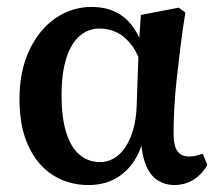

<svg xmlns="http://www.w3.org/2000/svg" viewBox="-20 -518 625 552"><path d="M234 14Q178 14 133 -14Q88 -42 62 -97.5Q36 -153 36 -233Q36 -314 64.5 -374Q93 -434 140 -466Q187 -498 243 -498Q283 -498 312.5 -483.5Q342 -469 362.5 -440.5Q383 -412 393 -372H412L390 -319Q379 -360 360 -386Q341 -412 317.5 -424Q294 -436 266 -436Q234 -436 209 -414.5Q184 -393 170.5 -350Q157 -307 157 -245Q157 -178 171 -135Q185 -92 210 -72Q235 -52 268 -52Q295 -52 318 -70Q341 -88 356 -125Q371 -162 373 -215L379 -387L385 -475L494 -496L513 -482Q505 -434 499 -385Q493 -336 488 -290.5Q483 -245 481 -205Q479 -165 479 -135Q479 -99 490 -83.5Q501 -68 524 -68Q535 -68 544.5 -70.5Q554 -73 563 -76L576 -44Q563 -19 538 -2.5Q513 14 480 14Q456 14 435 1.5Q414 -11 401 -40Q388 -69 385 -117L392 -116Q380 -73 358 -44.5Q336 -16 305 -1Q274 14 234 14Z"/></svg>

Font: Source Serif 4 18pt SemiBold
Style: Regular
Weight: 600
Designer: Frank Grießhammer
Foundry: Adobe Systems Incorporated
Version: Version 4.004;hotconv 1.0.116;makeotfexe 2.5.65601